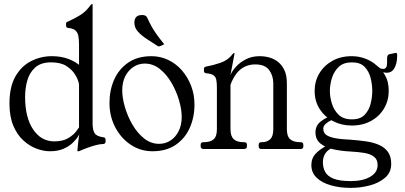

<svg xmlns="http://www.w3.org/2000/svg" viewBox="-20 -724 1966 933"><path d="M222 11Q192 11 158 -1.5Q124 -14 94 -41Q64 -68 45 -112.5Q26 -157 26 -221Q26 -303 55.5 -353.5Q85 -404 132 -427.5Q179 -451 232 -451Q276 -451 311.5 -438Q347 -425 375 -400L364 -396V-506Q364 -531 361 -548Q358 -565 347 -575.5Q336 -586 312 -588Q301 -589 301 -600V-610Q301 -615 305 -617Q309 -619 314 -621Q343 -634 370.5 -651Q398 -668 420 -699Q424 -704 427 -704H428Q430 -704 430 -703V-123Q430 -92 440 -76.5Q450 -61 482 -57Q493 -56 493 -45V-36Q493 -24 479 -24Q466 -24 447 -19Q428 -14 407 -6.5Q386 1 366 10Q365 11 360 11H358Q356 11 356 8Q356 2 359.5 -29Q363 -60 368 -90H373Q371 -81 361.5 -64.5Q352 -48 334 -30.5Q316 -13 288.5 -1Q261 11 222 11ZM244 -37Q286 -37 312 -53Q338 -69 350.5 -86Q363 -103 364 -105V-314Q361 -335 346 -360Q331 -385 303 -403Q275 -421 229 -421Q179 -421 151.5 -396.5Q124 -372 113 -334Q102 -296 102 -253Q102 -153 141 -95Q180 -37 244 -37Z M721 11Q663 11 615.5 -20.5Q568 -52 540 -105.5Q512 -159 512 -224Q512 -286 535 -337.5Q558 -389 603.5 -420Q649 -451 716 -451Q759 -451 797 -433Q835 -415 863.5 -382.5Q892 -350 908.5 -307.5Q925 -265 925 -216Q925 -154 902 -102.5Q879 -51 833.5 -20Q788 11 721 11ZM753 -25Q784 -25 809 -41.5Q834 -58 848.5 -87.5Q863 -117 863 -156Q863 -192 850 -236.5Q837 -281 813.5 -321.5Q790 -362 757 -388.5Q724 -415 684 -415Q638 -415 606 -379Q574 -343 574 -284Q574 -248 587 -203.5Q600 -159 623.5 -118.5Q647 -78 680 -51.5Q713 -25 753 -25ZM778 -509 768 -504Q758 -499 754 -499Q752 -498 749.5 -499Q747 -500 745 -501Q721 -517 695 -533.5Q669 -550 651 -569.5Q633 -589 633 -614Q633 -631 641.5 -641Q650 -651 671 -651Q679 -651 685 -648.5Q691 -646 695 -639Q706 -615 715.5 -597.5Q725 -580 739 -560Q753 -540 778 -509Z M970 0Q955 0 955 -13V-20Q955 -33 968 -33H970Q1002 -33 1018 -47Q1034 -61 1034 -96V-297Q1034 -322 1031 -336.5Q1028 -351 1017 -358.5Q1006 -366 982 -368Q971 -369 971 -380V-390Q971 -399 984 -401Q1013 -406 1050.5 -418.5Q1088 -431 1110 -461Q1114 -466 1117 -466H1118Q1120 -466 1120 -465L1100 -360Q1108 -379 1127 -400Q1146 -421 1175 -436Q1204 -451 1242 -451Q1266 -451 1289.5 -444.5Q1313 -438 1332 -422.5Q1351 -407 1362.5 -382Q1374 -357 1374 -319V-96Q1374 -61 1390.5 -47Q1407 -33 1439 -33H1441Q1454 -33 1454 -20V-13Q1454 0 1441 0H1250Q1237 0 1237 -13V-20Q1237 -33 1250 -33H1253Q1277 -33 1292.5 -47Q1308 -61 1308 -96V-319Q1308 -356 1288 -383.5Q1268 -411 1220 -411Q1191 -411 1167.5 -399Q1144 -387 1127.5 -364.5Q1111 -342 1100 -312V-97Q1100 -62 1116 -47.5Q1132 -33 1164 -33H1167Q1180 -33 1180 -20V-13Q1180 0 1165 0Z M1690 -421Q1649 -421 1626 -399Q1603 -377 1593 -345Q1583 -313 1583 -282Q1583 -252 1593 -220Q1603 -188 1626 -166Q1649 -144 1690 -144Q1731 -144 1752 -166Q1773 -188 1781 -220Q1789 -252 1789 -282Q1789 -313 1781 -345Q1773 -377 1752 -399Q1731 -421 1690 -421ZM1604 -9Q1575 1 1562 20Q1549 39 1549 63Q1549 90 1560 111Q1571 132 1600.5 144Q1630 156 1685 156Q1743 156 1779 135Q1815 114 1815 78Q1815 51 1797.5 37.5Q1780 24 1749.5 19Q1719 14 1679 12Q1640 10 1602 2Q1564 -6 1538.5 -25.5Q1513 -45 1513 -81Q1513 -114 1539 -134Q1565 -154 1593 -162L1612 -144Q1606 -146 1591 -140Q1576 -134 1563.5 -123Q1551 -112 1551 -99Q1551 -80 1564 -69.5Q1577 -59 1606.5 -53Q1636 -47 1685 -45Q1724 -42 1759 -37Q1794 -32 1821.5 -20Q1849 -8 1865 14Q1881 36 1881 72Q1881 114 1851.5 139.5Q1822 165 1777 177Q1732 189 1684 189Q1631 189 1587.5 176.5Q1544 164 1518.5 139.5Q1493 115 1493 78Q1493 44 1515.5 21Q1538 -2 1572 -18ZM1689 -114Q1640 -114 1599 -135Q1558 -156 1533.5 -194Q1509 -232 1509 -282Q1509 -329 1531.5 -367Q1554 -405 1594.5 -428Q1635 -451 1689 -451Q1724 -451 1755.5 -439Q1787 -427 1810 -406Q1818 -399 1825 -394Q1832 -389 1842 -389Q1852 -389 1856.5 -396.5Q1861 -404 1861 -419V-442Q1861 -449 1864 -454.5Q1867 -460 1875 -461L1898 -466Q1902 -467 1905 -467Q1910 -467 1910 -454Q1910 -411 1893 -387.5Q1876 -364 1842 -373Q1859 -347 1864 -326Q1869 -305 1869 -282Q1869 -236 1846.5 -197.5Q1824 -159 1783.5 -136.5Q1743 -114 1689 -114Z"/></svg>

Font: Young Serif Light
Style: Regular
Weight: 300
Designer: Bastien Sozeau
Foundry: NBR — Bastien Sozeau
Version: Version 5.001